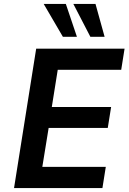

<svg xmlns="http://www.w3.org/2000/svg" viewBox="-20 -951 652 971"><path d="M51 0 163 -705H610L593 -598H272L242 -410H542L525 -304H226L194 -107H515L498 0ZM437 -765 351 -931H463L509 -765ZM298 -765 201 -931H313L369 -765Z"/></svg>

Font: Nunito Sans 7pt SemiCondensed
Style: Bold Italic
Weight: 700
Width: 4
Italic angle: -9°
Designer: Vernon Adams
Foundry: Vernon Adams
Version: Version 3.101;gftools[0.9.27]